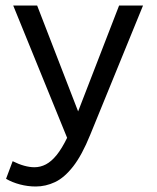

<svg xmlns="http://www.w3.org/2000/svg" viewBox="-20 -490 569 698"><path d="M110 188Q81 188 52.5 180.5Q24 173 2 160L26 96Q48 107 68 112.5Q88 118 105 118Q127 118 147 107.5Q167 97 186 73.5Q205 50 224 11L28 -470H115L264 -85L413 -470H500L308 0Q278 74 246 115Q214 156 180 172Q146 188 110 188Z"/></svg>

Font: Gantari
Style: Regular
Weight: 400
Designer: Anugrah Pasau
Foundry: Lafontype
Version: Version 1.000; ttfautohint (v1.8.3)